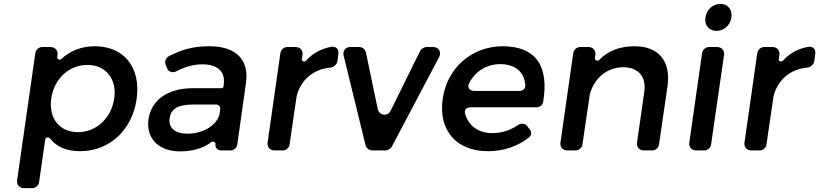

<svg xmlns="http://www.w3.org/2000/svg" viewBox="-20 -774 4216 988"><path d="M468 -536C400 -536 341 -513 295 -470C288 -463 273 -469 274 -479L276 -492C279 -514 263 -532 241 -532H197C180 -532 165 -518 162 -502L68 154C65 176 80 194 102 194H147C163 194 179 180 181 164L213 -58C215 -68 231 -70 237 -62C270 -19 322 4 392 4C544 4 660 -105 683 -264C706 -426 619 -536 468 -536ZM381 -94C286 -94 229 -165 244 -268C258 -368 335 -440 430 -440C525 -440 582 -367 568 -268C553 -166 476 -94 381 -94Z M1117 0H1167C1183 0 1199 -14 1201 -30L1246 -349C1262 -466 1195 -536 1058 -536C970 -536 915 -518 849 -485C833 -476 825 -456 833 -440L841 -420C848 -404 870 -398 885 -406C933 -431 978 -443 1020 -443C1104 -443 1141 -403 1131 -336L1130 -328C1130 -324 1125 -320 1121 -320H968C840 -319 758 -257 744 -160C731 -66 792 5 907 5C971 5 1026 -11 1068 -43C1076 -48 1090 -43 1089 -33C1086 -15 1099 0 1117 0ZM944 -86C880 -86 846 -117 853 -165C860 -216 898 -236 973 -236H1092C1106 -236 1115 -225 1113 -212L1110 -189L1109 -183C1092 -127 1024 -86 944 -86Z M1502 -532H1458C1441 -532 1426 -518 1423 -502L1357 -40C1354 -18 1369 0 1391 0H1436C1452 0 1468 -14 1470 -30L1506 -276C1506 -277 1508 -285 1508 -285C1530 -363 1593 -419 1680 -426C1696 -427 1714 -443 1716 -458L1721 -496C1725 -521 1709 -537 1685 -533C1633 -524 1589 -500 1554 -461C1547 -454 1532 -459 1533 -468L1537 -492C1540 -514 1524 -532 1502 -532Z M1996 -19 2240 -481C2253 -506 2237 -532 2209 -532H2173C2163 -532 2147 -522 2142 -512L1990 -204C1975 -173 1932 -179 1924 -212L1863 -504C1860 -519 1845 -532 1829 -532H1782C1758 -532 1743 -512 1748 -489L1861 -27C1864 -12 1880 0 1895 0H1965C1975 0 1991 -10 1996 -19Z M2566 -536C2408 -535 2281 -426 2258 -265C2235 -105 2327 4 2491 4C2572 4 2644 -21 2701 -66C2716 -78 2717 -96 2704 -111L2691 -127C2682 -139 2660 -140 2648 -132C2608 -104 2562 -89 2514 -89C2442 -89 2392 -126 2374 -187C2367 -211 2381 -222 2406 -222H2742C2758 -222 2773 -234 2775 -250C2805 -426 2744 -536 2566 -536ZM2395 -348C2427 -408 2485 -444 2554 -444C2630 -444 2678 -404 2683 -337C2684 -316 2671 -306 2650 -306H2422C2396 -306 2382 -324 2395 -348Z M3246 -536C3172 -536 3110 -514 3063 -465C3056 -458 3040 -464 3041 -474L3044 -492C3047 -514 3031 -532 3009 -532H2965C2948 -532 2933 -518 2930 -502L2864 -40C2861 -18 2876 0 2898 0H2943C2959 0 2975 -14 2977 -30L3014 -281C3014 -282 3015 -289 3015 -289C3037 -369 3100 -427 3186 -428C3266 -428 3307 -379 3295 -299L3258 -40C3255 -18 3270 0 3292 0H3337C3353 0 3369 -14 3371 -30L3415 -331C3433 -458 3370 -536 3246 -536Z M3687 -754C3649 -754 3615 -725 3610 -684C3604 -644 3629 -615 3667 -615C3705 -615 3738 -644 3744 -684C3749 -725 3725 -754 3687 -754ZM3639 -30 3706 -492C3709 -514 3693 -532 3671 -532H3628C3611 -532 3596 -518 3593 -502L3527 -40C3524 -18 3539 0 3561 0H3605C3621 0 3637 -14 3639 -30Z M3956 -532H3912C3895 -532 3880 -518 3877 -502L3811 -40C3808 -18 3823 0 3845 0H3890C3906 0 3922 -14 3924 -30L3960 -276C3960 -277 3962 -285 3962 -285C3984 -363 4047 -419 4134 -426C4150 -427 4168 -443 4170 -458L4175 -496C4179 -521 4163 -537 4139 -533C4087 -524 4043 -500 4008 -461C4001 -454 3986 -459 3987 -468L3991 -492C3994 -514 3978 -532 3956 -532Z"/></svg>

Font: Trueno
Style: RoundIt
Weight: 400
Designer: Julieta Ulanovsky, Jasper
Foundry: Julieta Ulanovsky, Cannot Into Space Fonts
Version: Version 3.001